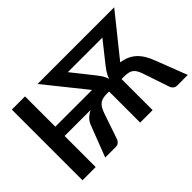

<svg xmlns="http://www.w3.org/2000/svg" viewBox="-114 -1056 1389 1389"><g transform="rotate(-45 581.0 -361.5)"><path d="M659 -501.5Q673.5 -483 685.5 -468Q697.5 -453 707.2 -439Q717 -425 724 -411Q731 -397 735.5 -381Q740 -397 747 -411Q754 -425 763.5 -439Q773 -453 785 -468Q797 -483 811.5 -501.5L912 -628H558.5ZM1158 0H1049.5Q1032.5 0 1021 -9.5Q1009.5 -19 1005 -30.5L937 -232Q928.5 -257.5 919 -274.2Q909.5 -291 896.2 -300.8Q883 -310.5 864.5 -314.2Q846 -318 819 -318H803L802.5 -317.5H798V0H670.5V-317.5H668.5L668 -318H649.5Q626 -318 608.8 -314.2Q591.5 -310.5 578 -300.8Q564.5 -291 554.2 -274.5Q544 -258 535 -232L466 -30.5Q461.5 -19 450 -9.5Q438.5 0 421.5 0H313L406.5 -242.5Q416 -267 435.5 -286Q455 -305 481.5 -318H215.5V0H80.5V-723H215.5V-413H591.5L343 -722.5H1127.5L876.5 -410Q914 -404.5 942.8 -391.2Q971.5 -378 994 -356.8Q1016.5 -335.5 1033.5 -307Q1050.5 -278.5 1064 -243Z"/></g></svg>

Font: Lato 2
Style: Bold
Weight: 700
Designer: Lukasz Dziedzic with Adam Twardoch and Botio Nikoltchev
Foundry: tyPoland Lukasz Dziedzic
Version: Version 2.015; 2015-08-06; http://www.latofonts.com/